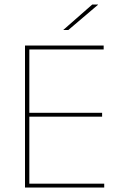

<svg xmlns="http://www.w3.org/2000/svg" viewBox="-20 -844 547 864"><path d="M92.5 0V-639H112V0ZM99 0V-17.5H449V0ZM102.5 -319V-336.5H439.5V-319ZM98 -621.5V-639H446.5V-621.5ZM395 -823.5H421V-822.5L287.5 -709H265V-709.5Z"/></svg>

Font: Anek Gurmukhi Thin
Style: Regular
Weight: 250
Designer: Sarang Kulkarni (Gurmukhi), Yesha Goshar (Latin)
Foundry: Ek Type
Version: Version 1.003